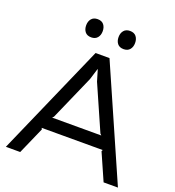

<svg xmlns="http://www.w3.org/2000/svg" viewBox="-177 -1171 1196 1309"><g transform="rotate(20 421.5 -516.0)"><path d="M601 -966Q601 -937 585.5 -918.5Q570 -900 541 -900Q511 -900 496 -918.5Q481 -937 481 -966Q481 -995 496.5 -1013.5Q512 -1032 541 -1032Q571 -1032 586 -1013.5Q601 -995 601 -966ZM366 -966Q366 -937 350.5 -918.5Q335 -900 306 -900Q276 -900 261 -918.5Q246 -937 246 -966Q246 -995 261.5 -1013.5Q277 -1032 306 -1032Q336 -1032 351 -1013.5Q366 -995 366 -966ZM828 0H724L638 -195L643 -205H200L205 -195L119 0H15L371 -810H472ZM600 -295 590 -305 447 -630 423 -711H421L396 -630L253 -305L243 -295Z"/></g></svg>

Font: TypoPRO Sinkin Sans
Style: 400 Regular
Weight: 400
Designer: Keith Bates
Foundry: K-Type
Version: Sinkin Sans (version 1.0)  by Keith Bates   •   © 2014   www